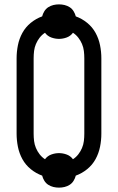

<svg xmlns="http://www.w3.org/2000/svg" viewBox="-20 -807 540 879"><path d="M250 52Q237 52 224.5 49Q212 46 201 39Q190 32 183 20.5Q176 9 173 -3Q145 -13 121 -32.5Q97 -52 82.5 -78.5Q68 -105 62 -135Q56 -165 56 -195V-540Q56 -570 62 -600Q68 -630 82.5 -656.5Q97 -683 121 -702.5Q145 -722 173 -732Q176 -744 183 -755.5Q190 -767 201 -774Q212 -781 224.5 -784Q237 -787 250 -787Q263 -787 275.5 -784Q288 -781 299 -774Q310 -767 317 -755.5Q324 -744 327 -732Q355 -722 379 -702.5Q403 -683 417.5 -656.5Q432 -630 438 -600Q444 -570 444 -540V-195Q444 -165 438 -135Q432 -105 417.5 -78.5Q403 -52 379 -32.5Q355 -13 327 -3Q324 9 317 20.5Q310 32 299 39Q288 46 275.5 49Q263 52 250 52ZM186 -78Q197 -93 214.5 -99.5Q232 -106 250 -106Q268 -106 285.5 -99.5Q303 -93 314 -78Q328 -87 338.5 -100.5Q349 -114 355.5 -129.5Q362 -145 364 -161.5Q366 -178 366 -195V-540Q366 -557 364 -573.5Q362 -590 355.5 -605.5Q349 -621 338.5 -634.5Q328 -648 314 -657Q303 -642 285.5 -635.5Q268 -629 250 -629Q232 -629 214.5 -635.5Q197 -642 186 -657Q172 -648 161.5 -634.5Q151 -621 144.5 -605.5Q138 -590 136 -573.5Q134 -557 134 -540V-195Q134 -178 136 -161.5Q138 -145 144.5 -129.5Q151 -114 161.5 -100.5Q172 -87 186 -78Z"/></svg>

Font: Iosevka Algr
Style: Regular
Weight: 400
Monospace: yes
Designer: Belleve Invis
Foundry: Belleve Invis
Version: Version 26.0.2; ttfautohint (v1.8.3)